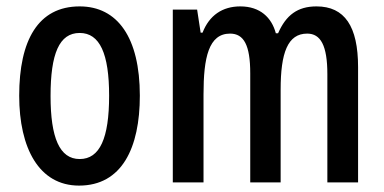

<svg xmlns="http://www.w3.org/2000/svg" viewBox="-20 -570 1199 600"><path d="M417 -271C417 -453 347 -550 229 -550C99 -550 40 -444 40 -271C40 -107 102 10 227 10C361 10 417 -108 417 -271ZM138 -270C138 -402 165 -467 229 -467C292 -467 321 -402 321 -271C321 -138 292 -73 229 -73C166 -73 138 -140 138 -270Z M969 -550C910 -550 874 -523 849 -466H842C829 -515 793 -550 731 -550C675 -550 634 -522 613 -468H607L596 -540H520V0H616V-275C616 -390 632 -465 699 -465C742 -465 762 -429 762 -341V0H857V-290C857 -405 879 -465 940 -465C982 -465 1003 -428 1003 -338V0H1099V-360C1099 -488 1057 -550 969 -550Z"/></svg>

Font: Noto Sans Lao ExtraCondensed Medium
Style: Regular
Weight: 500
Width: 2
Designer: Monotype Design Team
Foundry: Monotype Imaging Inc.
Version: Version 2.003